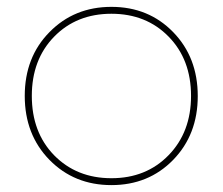

<svg xmlns="http://www.w3.org/2000/svg" viewBox="-20 -537 646 557"><path d="M136.7 -86.9Q202.1 -20 303.2 -20Q404.3 -20 469.2 -86.9Q534.2 -153.8 534.2 -258.8Q534.2 -364.3 469.2 -430.7Q404.3 -497.1 303.2 -497.1Q202.1 -497.1 137.2 -430.7Q72.3 -364.3 72.3 -258.8Q72.3 -153.3 136.7 -86.9ZM553.7 -258.3Q553.7 -146.5 482.4 -73.2Q411.1 0 303.2 0Q195.3 0 123.5 -73.2Q51.8 -146.5 51.8 -258.8Q51.8 -371.1 123.5 -443.8Q195.3 -517.1 303.2 -517.1Q411.1 -517.1 482.4 -443.8Q553.7 -370.6 553.7 -258.3Z"/></svg>

Font: Montserrat-Hairline
Style: Regular
Weight: 250
Designer: Julieta Ulanovsky
Foundry: Julieta Ulanovsky
Version: Version 1.000;PS 002.000;hotconv 1.0.70;makeotf.lib2.5.58329